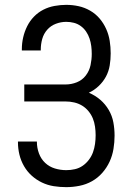

<svg xmlns="http://www.w3.org/2000/svg" viewBox="-20 -763 540 791"><path d="M253 8Q227 8 201.5 4Q176 0 153 -11Q130 -22 111 -39Q92 -56 79 -78.5Q66 -101 60 -126Q54 -151 54 -176V-180H132V-178Q132 -154 140.5 -131Q149 -108 166 -92Q183 -76 206 -69Q229 -62 253 -62Q271 -62 288.5 -66Q306 -70 320.5 -80Q335 -90 346 -104.5Q357 -119 363 -135.5Q369 -152 371.5 -170Q374 -188 374 -206Q374 -223 371.5 -241Q369 -259 362.5 -275Q356 -291 344.5 -305Q333 -319 318 -328Q303 -337 285.5 -341Q268 -345 250 -345H80V-415H250Q274 -415 296.5 -424Q319 -433 333.5 -452Q348 -471 353 -494.5Q358 -518 358 -541Q358 -557 356 -573Q354 -589 349 -604Q344 -619 335 -632.5Q326 -646 313 -655.5Q300 -665 284.5 -669Q269 -673 253 -673Q231 -673 210 -665Q189 -657 174.5 -640.5Q160 -624 154 -602.5Q148 -581 148 -559V-555H70V-561Q70 -585 75.5 -609Q81 -633 92 -655Q103 -677 120 -694.5Q137 -712 158.5 -723Q180 -734 204.5 -738.5Q229 -743 253 -743Q279 -743 304 -737.5Q329 -732 351.5 -719Q374 -706 390.5 -686.5Q407 -667 417.5 -643.5Q428 -620 432 -594.5Q436 -569 436 -543Q436 -518 432 -493.5Q428 -469 416.5 -447.5Q405 -426 386.5 -408.5Q368 -391 346 -381Q372 -370 393 -352Q414 -334 428 -310Q442 -286 447 -259Q452 -232 452 -204Q452 -177 447.5 -149.5Q443 -122 431.5 -97Q420 -72 401.5 -51Q383 -30 359 -16.5Q335 -3 307.5 2.5Q280 8 253 8Z"/></svg>

Font: Iosevka Term Curly
Style: Regular
Weight: 400
Designer: Belleve Invis
Foundry: Belleve Invis
Version: Version 32.3.0